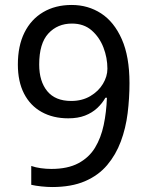

<svg xmlns="http://www.w3.org/2000/svg" viewBox="-20 -744 591 774"><path d="M190 10Q171 10 147 7.5Q123 5 106 1V-75Q123 -69 144.5 -66Q166 -63 187 -63Q253 -63 296 -86Q339 -109 363 -148.5Q387 -188 398 -240Q409 -292 411 -350H405Q392 -327 371.5 -308Q351 -289 322.5 -278Q294 -267 255 -267Q194 -267 148 -292.5Q102 -318 77 -366.5Q52 -415 52 -484Q52 -559 78.5 -612.5Q105 -666 154 -695Q203 -724 269 -724Q335 -724 387.5 -690Q440 -656 471 -586Q502 -516 502 -409Q502 -348 494.5 -287.5Q487 -227 467 -173.5Q447 -120 412 -78.5Q377 -37 322.5 -13.5Q268 10 190 10ZM267 -337Q311 -337 344 -356.5Q377 -376 395 -406Q413 -436 413 -467Q413 -511 397 -552.5Q381 -594 349.5 -621.5Q318 -649 270 -649Q212 -649 175 -609Q138 -569 138 -484Q138 -416 170.5 -376.5Q203 -337 267 -337Z"/></svg>

Font: usinhala85
Style: Book
Weight: 400
Designer: Jelle Bosma - Monotype Design Team
Foundry: Monotype Imaging Inc.
Version: Version 2.003